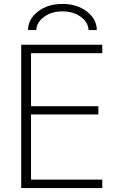

<svg xmlns="http://www.w3.org/2000/svg" viewBox="-20 -958 619 978"><path d="M165 -805H123Q123 -860 173 -899Q223 -938 298 -938Q373 -938 423 -899Q473 -860 473 -805H431Q430 -843 392.5 -871.5Q355 -900 298 -900Q241 -900 203.5 -871.5Q166 -843 165 -805ZM88 -730H501V-687H138V-417H481V-375H138V-43H501V0H88Z"/></svg>

Font: M PLUS 1p Light
Style: Regular
Weight: 300
Version: Version 1.061